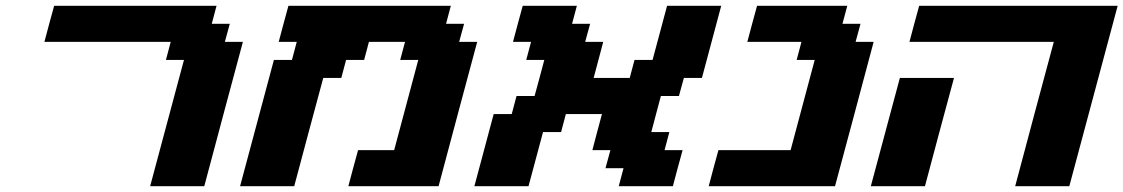

<svg xmlns="http://www.w3.org/2000/svg" viewBox="-20 -645 3891 665"><path d="M500 0H687.5Q709.5 -83 754.2 -250Q798.8 -417 821.3 -500H758.8L775.9 -562.5H713.4L730 -625H167.5Q161.6 -604 150.4 -562.3Q139.2 -520.5 133.8 -500H571.3L554.7 -437.5H617.2Z M1186.5 0H1499Q1521 -83 1565.7 -250Q1610.4 -417 1632.8 -500H1570.3L1587.4 -562.5H1524.9L1541.5 -625H979Q973.1 -604 961.9 -562.3Q950.7 -520.5 945.3 -500H1007.8L991.2 -437.5H928.7L811.5 0H999Q1015.6 -62.5 1049.1 -187.5Q1082.5 -312.5 1099.6 -375H1162.1L1178.7 -437.5H1241.2L1257.8 -500H1382.8L1366.2 -437.5H1428.7L1345.2 -125H1220.2Q1214.4 -104 1203.1 -62.5Q1191.9 -21 1186.5 0Z M2123 0H2310.5Q2315.9 -21 2327.1 -62.5Q2338.4 -104 2344.2 -125H2281.7L2298.3 -187.5H2235.8Q2241.2 -208.5 2252.4 -250.2Q2263.7 -292 2269 -312.5H2331.5L2348.6 -375H2411.1Q2422.4 -416.5 2444.6 -500Q2466.8 -583.5 2478 -625H2290.5L2240.2 -437.5H2177.7L2161.1 -375H2036.1Q2041.5 -395.5 2052.7 -437.3Q2064 -479 2069.3 -500H2006.8L2023.9 -562.5H1961.4L1978 -625H1790.5Q1784.7 -604 1773.4 -562.3Q1762.2 -520.5 1756.8 -500H1819.3L1802.7 -437.5H1865.2Q1859.9 -417 1848.6 -375Q1837.4 -333 1831.5 -312.5H1769L1752.4 -250H1689.9Q1678.7 -208 1656.5 -125Q1634.3 -42 1623 0H1810.5L1860.8 -187.5H1923.3L1939.9 -250H2064.9Q2059.1 -229 2048.1 -187.3Q2037.1 -145.5 2031.7 -125H2094.2L2077.1 -62.5H2139.6Z M2434.6 0H2872.1Q2894.5 -83 2939.2 -250Q2983.9 -417 3005.9 -500H2943.4L2960.4 -562.5H2897.9L2914.6 -625H2602.1Q2596.2 -604 2585 -562.3Q2573.7 -520.5 2568.4 -500H2755.9L2739.3 -437.5H2801.8L2718.3 -125H2468.3Q2462.4 -104 2451.2 -62.5Q2439.9 -21 2434.6 0Z M3496.1 0H3683.6Q3711.4 -104 3767.3 -312.3Q3823.2 -520.5 3851.1 -625H3163.6Q3157.7 -604 3146.5 -562.3Q3135.3 -520.5 3129.9 -500H3629.9Q3607.4 -417 3562.7 -250Q3518.1 -83 3496.1 0ZM2996.1 0H3183.6Q3200.2 -62.5 3233.6 -187.5Q3267.1 -312.5 3284.2 -375H3096.7Q3080.1 -312.5 3046.4 -187.5Q3012.7 -62.5 2996.1 0Z"/></svg>

Font: Faithful 32x
Style: SemiboldOblique
Weight: 400
Foundry: Faithful Resource Pack
Version: Version 1.0; January 27, 2023